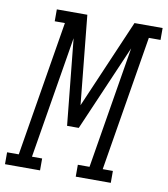

<svg xmlns="http://www.w3.org/2000/svg" viewBox="-127 -805 764 874"><g transform="rotate(10 254.5 -367.5)"><path d="M-45 0V-55H9L112 -680H65V-735H206L247 -324L424 -735H554V-680H500L397 -55H444V0H282V-55H336L429 -619L257 -221H203L163 -619L70 -55H117V0Z"/></g></svg>

Font: Iosevka Curly Slab Light
Style: Italic
Weight: 300
Italic angle: -9°
Monospace: yes
Designer: Belleve Invis
Foundry: Belleve Invis
Version: Version 22.1.2; ttfautohint (v1.8.4)